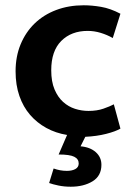

<svg xmlns="http://www.w3.org/2000/svg" viewBox="-20 -507 506 727"><path d="M315 -87Q347 -87 371.5 -95.5Q396 -104 411 -112L436 -20Q417 -9 381.5 0Q346 9 303 11L285 47Q321 50 342.5 69Q364 88 364 117Q364 159 330.5 179.5Q297 200 248 200Q223 200 201.5 195.5Q180 191 166 186L183 131Q208 140 233 140Q253 140 265.5 133Q278 126 278 112Q278 95 261 86.5Q244 78 202 78L234 4Q191 -3 155.5 -22.5Q120 -42 94 -72Q68 -102 53.5 -143.5Q39 -185 39 -237Q39 -293 58 -339Q77 -385 111 -418Q145 -451 192.5 -469Q240 -487 297 -487Q328 -487 363 -481Q398 -475 436 -455L407 -363Q386 -375 361.5 -382.5Q337 -390 312 -390Q250 -390 212 -352Q174 -314 174 -241Q174 -198 186.5 -168.5Q199 -139 219 -121Q239 -103 264 -95Q289 -87 315 -87Z"/></svg>

Font: Mukta
Style: Bold
Weight: 700
Designer: Girish Dalvi and Yashodeep Gholap
Foundry: Ek Type
Version: Version 2.538;PS 1.002;hotconv 16.6.51;makeotf.lib2.5.65220;